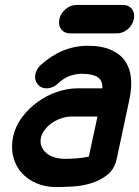

<svg xmlns="http://www.w3.org/2000/svg" viewBox="-20 -746 562 776"><path d="M265 -611Q240 -611 227.5 -627.5Q215 -644 220 -669Q225 -692 245 -709Q265 -726 290 -726H476Q501 -726 513.5 -709Q526 -692 521 -669Q516 -644 496 -627.5Q476 -611 451 -611ZM394 -389Q394 -403 390.5 -414Q387 -425 377 -432.5Q367 -440 349.5 -444Q332 -448 305 -448Q279 -446 258 -437.5Q237 -429 217 -411Q195 -389 168 -389Q145 -389 131.5 -406.5Q118 -424 123 -446Q128 -468 144 -483Q231 -561 335 -561Q392 -561 429.5 -544Q467 -527 486.5 -498Q506 -469 509.5 -429.5Q513 -390 503 -344L452 -105Q443 -62 413.5 -39Q384 -16 347 -5Q310 6 271 8Q232 10 205 10Q163 10 127 -5.5Q91 -21 67 -48Q43 -75 33.5 -112.5Q24 -150 33 -194Q42 -235 68 -270.5Q94 -306 130 -332.5Q166 -359 209 -374Q252 -389 294 -389ZM374 -275H270Q251 -275 231.5 -269Q212 -263 195 -252.5Q178 -242 165 -226.5Q152 -211 146 -193Q141 -170 148 -153.5Q155 -137 169 -126Q183 -115 202 -109.5Q221 -104 242 -104Q264 -104 290 -106Q316 -108 339 -113Z"/></svg>

Font: VDS
Style: Bold Italic
Weight: 700
Designer: artmaker
Foundry: artmaker
Version: Version 1.000 2009 initial release